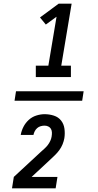

<svg xmlns="http://www.w3.org/2000/svg" viewBox="-20 -868 540 1056"><path d="M177 -444V-507H246L291 -776L232 -733L200 -772L303 -848H374L317 -507H370V-444ZM60 -314 68 -366H440L432 -314ZM46 168 56 105 205 -33Q215 -42 225 -51Q235 -60 243 -70.5Q251 -81 256.5 -93Q262 -105 264 -117Q264 -117 264 -117.5Q264 -118 264 -118Q266 -129 265.5 -140Q265 -151 260 -159.5Q255 -168 245.5 -172.5Q236 -177 225 -177Q215 -177 204 -174Q193 -171 184.5 -163.5Q176 -156 171 -146Q166 -136 164 -126H94Q98 -149 109 -170.5Q120 -192 138 -208.5Q156 -225 179.5 -232.5Q203 -240 225 -240Q252 -240 276.5 -232Q301 -224 316 -205Q331 -186 334.5 -160Q338 -134 334 -108Q331 -91 324 -74Q317 -57 306 -42Q295 -27 281.5 -14Q268 -1 254 12L253 13L154 105H296L286 168Z"/></svg>

Font: Iosevka SS04 Oblique
Style: Regular
Weight: 400
Italic angle: -9°
Monospace: yes
Designer: Belleve Invis
Foundry: Belleve Invis
Version: Version 19.0.0; ttfautohint (v1.8.4)